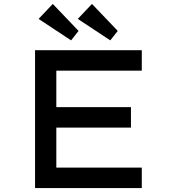

<svg xmlns="http://www.w3.org/2000/svg" viewBox="-20 -955 876 975"><path d="M158 0V-700H700V-596H266V-104H700V0ZM215 -307V-411H645V-307ZM540 -750 375 -859 447 -935 578 -798ZM341 -750 176 -859 248 -935 379 -798Z"/></svg>

Font: Lexend Peta
Style: Regular
Weight: 400
Designer: Bonnie Shaver-Troup, Thomas Jockin
Foundry: Lexend
Version: Version 1.007